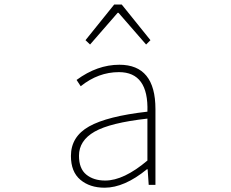

<svg xmlns="http://www.w3.org/2000/svg" viewBox="-20 -831 1040 863"><path d="M450.2 12.7Q383.8 12.7 341.3 -22.9Q298.8 -58.6 298.8 -129.9Q298.8 -216.8 380.4 -262.7Q461.9 -308.6 642.6 -329.1Q648.4 -506.8 514.6 -506.8Q421.9 -506.8 342.8 -443.4L324.2 -471.7Q417 -540 516.6 -540Q678.7 -540 678.7 -340.8V0H648.4L643.6 -70.3H640.6Q539.1 12.7 450.2 12.7ZM453.1 -19.5Q536.1 -19.5 642.6 -109.4V-297.9Q475.6 -279.3 405.3 -239.3Q335 -199.2 335 -130.9Q335 -73.2 367.7 -46.4Q400.4 -19.5 453.1 -19.5ZM364.3 -650.4 493.2 -810.5H527.3L656.2 -650.4L636.7 -630.9L512.7 -773.4H508.8L384.8 -630.9Z"/></svg>

Font: Gen Shin Gothic Monospace ExtraLight
Style: Regular
Weight: 200
Designer: [Source Han Sans]
Ryoko NISHIZUKA  (kana & ideographs); Paul D. Hunt (Latin, Greek & Cyrillic); Wenlong ZHANG  (bopomofo
Version: Version 1.002.20150607